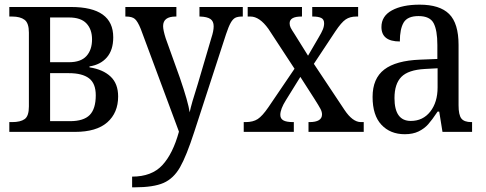

<svg xmlns="http://www.w3.org/2000/svg" viewBox="-20 -566 2084 824"><path d="M20 -42H32Q68 -42 86 -55Q104 -68 104 -109V-426Q104 -467 85.5 -481Q67 -495 32 -495H20V-536H285Q466 -536 466 -406Q466 -351 438.5 -319.5Q411 -288 364 -281V-277Q422 -268 454.5 -237.5Q487 -207 487 -152Q487 -82 440.5 -41Q394 0 302 0H20ZM276 -299Q327 -299 351 -325.5Q375 -352 375 -397Q375 -440 351 -465.5Q327 -491 276 -491H195V-299ZM280 -46Q339 -46 365 -72.5Q391 -99 391 -157Q391 -208 362 -230Q333 -252 276 -252H195V-46Z M547 192Q631 192 676.5 143Q722 94 748 -1L584 -442Q571 -474 559 -484.5Q547 -495 521 -495H518V-536H737V-495H734Q680 -495 680 -454Q680 -437 691 -402L752 -232Q788 -127 794 -84Q801 -119 829 -206L887 -403Q897 -433 897 -453Q897 -475 883 -484.5Q869 -494 839 -495H836V-536H1022V-495H1019Q1000 -495 989.5 -489.5Q979 -484 970 -468Q961 -452 950 -419L814 -1Q780 104 752.5 152Q725 200 682 219Q639 238 556 238H547Z M1026 -42H1034Q1066 -42 1086 -55Q1106 -68 1132 -106L1244 -271L1132 -442Q1094 -495 1055 -495H1043V-536H1276V-495H1273Q1223 -495 1223 -466Q1223 -456 1227.5 -447Q1232 -438 1244 -420L1302 -327L1348 -406Q1360 -426 1365.5 -439.5Q1371 -453 1371 -466Q1371 -483 1358.5 -489Q1346 -495 1323 -495H1320V-536H1517V-495H1509Q1482 -495 1463.5 -482.5Q1445 -470 1419 -431L1327 -292L1458 -95Q1493 -42 1529 -42H1541V0H1304V-42H1308Q1362 -42 1362 -75Q1362 -86 1355.5 -98.5Q1349 -111 1328 -144L1269 -236L1207 -136Q1183 -98 1183 -73Q1183 -57 1196 -49.5Q1209 -42 1238 -42H1241V0H1026Z M1579 -150Q1579 -229 1629 -267.5Q1679 -306 1783 -310L1857 -313V-373Q1857 -436 1841 -466.5Q1825 -497 1776 -497Q1729 -497 1712.5 -469.5Q1696 -442 1696 -388Q1617 -388 1617 -450Q1617 -497 1662 -521.5Q1707 -546 1781 -546Q1867 -546 1907.5 -506Q1948 -466 1948 -373V-114Q1948 -73 1960 -57.5Q1972 -42 2003 -42H2006V0H1879L1865 -87H1858Q1834 -51 1817.5 -32.5Q1801 -14 1776.5 -2Q1752 10 1717 10Q1655 10 1617 -30.5Q1579 -71 1579 -150ZM1858 -191V-273L1803 -270Q1732 -266 1702.5 -236Q1673 -206 1673 -145Q1673 -47 1743 -47Q1795 -47 1826.5 -87Q1858 -127 1858 -191Z"/></svg>

Font: Noto Serif Narrow
Style: Regular
Weight: 400
Width: 4
Designer: Monotype Design Team
Foundry: Monotype Imaging Inc.
Version: Version 1.001